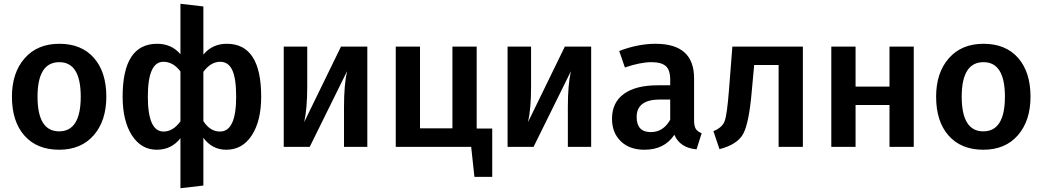

<svg xmlns="http://www.w3.org/2000/svg" viewBox="-20 -775 5500 1013"><path d="M293 -544Q410 -544 475.5 -469.5Q541 -395 541 -265Q541 -138 474.5 -61.5Q408 15 292 15Q175 15 109 -59.5Q43 -134 43 -265Q43 -391 110 -467.5Q177 -544 293 -544ZM293 -447Q178 -447 178 -265Q178 -82 292 -82Q406 -82 406 -265Q406 -447 293 -447Z M1177 -544Q1358 -544 1358 -265Q1358 -137 1308.5 -61Q1259 15 1174 15Q1099 15 1053 -48V204L932 218V-46Q885 15 807 15Q725 15 676 -61Q627 -137 627 -265Q627 -544 809 -544Q885 -544 932 -489V-755L1053 -741V-487Q1100 -544 1177 -544ZM843 -81Q893 -81 932 -135V-398Q894 -449 842 -449Q760 -449 760 -265Q760 -81 843 -81ZM1141 -81Q1226 -81 1226 -265Q1226 -361 1205.5 -405Q1185 -449 1142 -449Q1092 -449 1053 -396V-136Q1088 -81 1141 -81Z M1918 -529V0H1795V-212Q1795 -327 1811 -399L1614 0H1477V-529H1601V-317Q1601 -203 1585 -131L1779 -529Z M2495 -97H2577V158H2483L2466 0H2068V-529H2196V-98H2367V-529H2495Z M3099 -529V0H2976V-212Q2976 -327 2992 -399L2795 0H2658V-529H2782V-317Q2782 -203 2766 -131L2960 -529Z M3642 -140Q3642 -109 3651.5 -94.5Q3661 -80 3682 -72L3655 13Q3567 5 3538 -64Q3486 15 3380 15Q3301 15 3255 -30Q3209 -75 3209 -148Q3209 -234 3271.5 -279.5Q3334 -325 3450 -325H3516V-355Q3516 -406 3492.5 -426.5Q3469 -447 3417 -447Q3359 -447 3277 -419L3247 -506Q3346 -544 3439 -544Q3642 -544 3642 -362ZM3414 -78Q3479 -78 3516 -143V-250H3463Q3339 -250 3339 -158Q3339 -78 3414 -78Z M3844 -529H4216V0H4088V-432H3959L3946 -290Q3932 -128 3902 -70.5Q3872 -13 3776 12L3744 -83Q3791 -102 3803.5 -136.5Q3816 -171 3826 -299Z M4673 0V-221H4494V0H4366V-529H4494V-318H4673V-529H4801V0Z M5169 -544Q5286 -544 5351.5 -469.5Q5417 -395 5417 -265Q5417 -138 5350.5 -61.5Q5284 15 5168 15Q5051 15 4985 -59.5Q4919 -134 4919 -265Q4919 -391 4986 -467.5Q5053 -544 5169 -544ZM5169 -447Q5054 -447 5054 -265Q5054 -82 5168 -82Q5282 -82 5282 -265Q5282 -447 5169 -447Z"/></svg>

Font: FiraGO Medium
Style: Regular
Weight: 500
Designer: bBox Type
Foundry: bBox Type GmbH
Version: Version 1.001;PS 001.001;hotconv 1.0.88;makeotf.lib2.5.64775